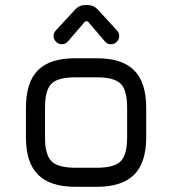

<svg xmlns="http://www.w3.org/2000/svg" viewBox="-20 -720 664 740"><path d="M271 0Q173.5 0 126.8 -46.5Q80 -93 80 -190V-305Q80 -403.5 126.8 -449.8Q173.5 -496 271 -495.5H353Q450.5 -495.5 497 -449Q543.5 -402.5 543.5 -305V-191Q543.5 -93.5 497 -46.8Q450.5 0 353 0ZM153.5 -190Q153.5 -123.5 178.5 -98.5Q203.5 -73.5 271 -73.5H353Q420.5 -73.5 445.2 -98.5Q470 -123.5 470 -191V-305Q470 -372.5 445.2 -397.2Q420.5 -422 353 -422H271Q226 -422 200.5 -411.5Q175 -401 164.2 -375.5Q153.5 -350 153.5 -305ZM218 -549.5Q205.5 -549.5 196 -559Q186.5 -568.5 186.5 -581Q186.5 -587.5 188.8 -592.8Q191 -598 195 -602.5L269.5 -683Q285 -700.5 308.5 -700.5H317.5Q341 -700.5 357 -683L431 -602.5Q435.5 -598 437.5 -592.8Q439.5 -587.5 439.5 -581Q439.5 -568.5 430.2 -559Q421 -549.5 408 -549.5Q393 -549.5 385 -559.5L318.5 -637.5H308L241 -559.5Q232 -549.5 218 -549.5Z"/></svg>

Font: Jura Light SemiBold
Style: Regular
Weight: 600
Version: Version 5.106